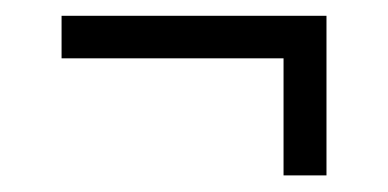

<svg xmlns="http://www.w3.org/2000/svg" viewBox="-20 -492 479 237"><path d="M330 -275.5V-420H56V-472.5H383V-275.5Z"/></svg>

Font: Big Shoulders Stencil Text Light
Style: Regular
Weight: 300
Designer: Patric King
Foundry: XO Type Co
Version: Version 1.000